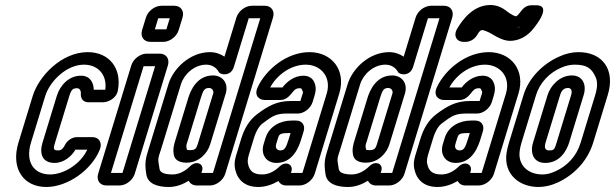

<svg xmlns="http://www.w3.org/2000/svg" viewBox="-20 -715 2454 766"><path d="M303.3 -413C253.3 -413 219 -373 206.5 -332L149.6 -146C136.8 -104 146.9 -65 197.9 -65C235.9 -65 266.4 -93 281.1 -118H328.1C303.6 -64 237.8 -19 179.8 -19C116.8 -19 79.5 -67 103.6 -146L160.5 -332C178.2 -390 244.7 -457 314.7 -457C372.7 -457 407.9 -415 400.1 -357H354.1C353.7 -385 339.3 -413 303.3 -413ZM288 -363C295 -363 303.1 -357 302.6 -342C301 -327 307.9 -307 332.9 -307H390.9C409.9 -307 444.1 -321 450.2 -354C467.1 -442 416 -507 330 -507C226 -507 135 -412 110.5 -332L53.6 -146C22.1 -43 73.5 31 164.5 31C249.5 31 345 -36 378.1 -118C389.6 -146 374.4 -168 348.4 -168H287.4C267.4 -168 247.1 -154 238.3 -135C231 -121 223.2 -115 213.2 -115C194.2 -115 191.1 -118 199.6 -146L256.5 -332C264.8 -359 272 -363 288 -363Z M422.6 -25 552.9 -451H598.9L468.6 -25ZM517.7 -22 649.8 -454C657.8 -480 643.2 -501 617.2 -501H565.2C539.2 -501 511.8 -480 503.8 -454L371.7 -22C363.8 4 378.4 25 404.4 25H456.4C482.4 25 509.8 4 517.7 -22ZM597.8 -598 611.3 -642H657.3L643.8 -598ZM692.9 -595 708.2 -645C716.1 -671 701.6 -692 675.6 -692H623.6C597.6 -692 570.1 -671 562.2 -645L546.9 -595C539 -569 553.5 -548 579.5 -548H631.5C657.5 -548 685 -569 692.9 -595Z M802.7 -457C824.7 -457 842.4 -446 852.2 -429C857.2 -416 900.7 -408 913 -448L972.3 -642H1018.3L829.6 -25H783.6L786.4 -34C794.6 -61 763.5 -77 737.6 -51C720.4 -34 695.8 -19 668.8 -19C628.8 -19 618.2 -30 616.5 -41C607.9 -88 611.1 -82 623.3 -122L701.9 -379C713.8 -418 754.7 -457 802.7 -457ZM765.4 25H817.4C843.4 25 870.8 4 878.7 -22L1069.2 -645C1077.1 -671 1062.6 -692 1036.6 -692H984.6C958.6 -692 931.1 -671 923.2 -645L875.5 -489C860.6 -499 841 -507 818 -507C738 -507 671.1 -442 651.9 -379L573.3 -122C562.3 -86 555.8 -68 563.8 -19C569.5 18 607.5 31 653.5 31C682.5 31 708.6 21 733.2 6C737.8 17 749.4 25 765.4 25ZM881.2 -344C892.3 -387 864.6 -414 829.6 -414C765.6 -414 740.2 -354 731.1 -324L678.8 -153C674.5 -139 668.4 -119 674 -95C679.3 -73 701.2 -66 724.2 -66C775.2 -66 808.1 -105 818.5 -139ZM830.9 -343 768.5 -139C763.6 -123 758.5 -116 739.5 -116C723.5 -116 725.4 -119 725.4 -119C721.3 -135 723.9 -137 728.8 -153L781.1 -324C790.8 -356 796.3 -364 814.3 -364C825.3 -364 833.2 -354 830.9 -343Z M1227.2 -308 1233.3 -328C1239.1 -347 1243.9 -366 1232.9 -389C1225.5 -404 1210.3 -413 1190.3 -413C1154.3 -413 1123.9 -389 1106.9 -366H1057.9C1083.9 -415 1139.7 -457 1199.7 -457C1260.7 -457 1303.4 -407 1283.3 -341L1186.6 -25H1140.6L1142.8 -32C1150.7 -58 1120.9 -75 1095.6 -51C1077.1 -33 1053.8 -19 1025.8 -19C992.8 -19 975.5 -31 969.6 -61C966.2 -76 969.9 -88 976.3 -109L992.8 -163C1002.6 -195 1015.4 -214 1029.5 -224C1067 -252 1081.1 -262 1124.1 -262H1168.1C1193.1 -262 1219.5 -283 1227.2 -308ZM1122.4 25H1174.4C1200.4 25 1227.8 4 1235.7 -22L1333.3 -341C1362.6 -437 1302 -507 1215 -507C1125 -507 1042.2 -439 1008.5 -368C992.4 -335 1012.6 -316 1036.6 -316H1097.6C1119.6 -316 1132.9 -330 1142.3 -341C1151.9 -353 1158 -363 1175 -363C1181 -363 1182.7 -362 1183.8 -359C1191.2 -344 1189.7 -349 1183.3 -328L1178.4 -312H1139.4C1082.4 -312 1046.7 -290 1006.5 -260C974.2 -236 954.5 -201 942.8 -163L926.3 -109C920.8 -91 911.5 -67 918.6 -38C928.5 5 959.5 31 1010.5 31C1039.5 31 1067.6 21 1090.9 7C1095.8 17 1106.4 25 1122.4 25ZM1161.5 -234H1143.5C1099.5 -234 1053.8 -212 1039.1 -164L1031.8 -140C1019.3 -99 1041.9 -65 1082.9 -65C1151.9 -65 1174 -134 1182.8 -163L1191.4 -191C1198.7 -215 1185.5 -234 1161.5 -234ZM1128.3 -184H1139.3L1132.8 -163C1120.9 -124 1115.2 -115 1098.2 -115C1085.2 -115 1077.2 -125 1081.8 -140L1089.1 -164C1093.4 -178 1096.3 -184 1128.3 -184Z M1517.7 -457C1539.7 -457 1557.4 -446 1567.2 -429C1572.2 -416 1615.7 -408 1628 -448L1687.3 -642H1733.3L1544.6 -25H1498.6L1501.4 -34C1509.6 -61 1478.5 -77 1452.6 -51C1435.4 -34 1410.8 -19 1383.8 -19C1343.8 -19 1333.2 -30 1331.5 -41C1322.9 -88 1326.1 -82 1338.3 -122L1416.9 -379C1428.8 -418 1469.7 -457 1517.7 -457ZM1480.4 25H1532.4C1558.4 25 1585.8 4 1593.7 -22L1784.2 -645C1792.1 -671 1777.6 -692 1751.6 -692H1699.6C1673.6 -692 1646.1 -671 1638.2 -645L1590.5 -489C1575.6 -499 1556 -507 1533 -507C1453 -507 1386.1 -442 1366.9 -379L1288.3 -122C1277.3 -86 1270.8 -68 1278.8 -19C1284.5 18 1322.5 31 1368.5 31C1397.5 31 1423.6 21 1448.2 6C1452.8 17 1464.4 25 1480.4 25ZM1596.2 -344C1607.3 -387 1579.6 -414 1544.6 -414C1480.6 -414 1455.2 -354 1446.1 -324L1393.8 -153C1389.5 -139 1383.4 -119 1389 -95C1394.3 -73 1416.2 -66 1439.2 -66C1490.2 -66 1523.1 -105 1533.5 -139ZM1545.9 -343 1483.5 -139C1478.6 -123 1473.5 -116 1454.5 -116C1438.5 -116 1440.4 -119 1440.4 -119C1436.3 -135 1438.9 -137 1443.8 -153L1496.1 -324C1505.8 -356 1511.3 -364 1529.3 -364C1540.3 -364 1548.2 -354 1545.9 -343Z M1942.2 -308 1948.3 -328C1954.1 -347 1958.9 -366 1947.9 -389C1940.5 -404 1925.3 -413 1905.3 -413C1869.3 -413 1838.9 -389 1821.9 -366H1772.9C1798.9 -415 1854.7 -457 1914.7 -457C1975.7 -457 2018.4 -407 1998.3 -341L1901.6 -25H1855.6L1857.8 -32C1865.7 -58 1835.9 -75 1810.6 -51C1792.1 -33 1768.8 -19 1740.8 -19C1707.8 -19 1690.5 -31 1684.6 -61C1681.2 -76 1684.9 -88 1691.3 -109L1707.8 -163C1717.6 -195 1730.4 -214 1744.5 -224C1782 -252 1796.1 -262 1839.1 -262H1883.1C1908.1 -262 1934.5 -283 1942.2 -308ZM1837.4 25H1889.4C1915.4 25 1942.8 4 1950.7 -22L2048.3 -341C2077.6 -437 2017 -507 1930 -507C1840 -507 1757.2 -439 1723.5 -368C1707.4 -335 1727.6 -316 1751.6 -316H1812.6C1834.6 -316 1847.9 -330 1857.3 -341C1866.9 -353 1873 -363 1890 -363C1896 -363 1897.7 -362 1898.8 -359C1906.2 -344 1904.7 -349 1898.3 -328L1893.4 -312H1854.4C1797.4 -312 1761.7 -290 1721.5 -260C1689.2 -236 1669.5 -201 1657.8 -163L1641.3 -109C1635.8 -91 1626.5 -67 1633.6 -38C1643.5 5 1674.5 31 1725.5 31C1754.5 31 1782.6 21 1805.9 7C1810.8 17 1821.4 25 1837.4 25ZM1876.5 -234H1858.5C1814.5 -234 1768.8 -212 1754.1 -164L1746.8 -140C1734.3 -99 1756.9 -65 1797.9 -65C1866.9 -65 1889 -134 1897.8 -163L1906.4 -191C1913.7 -215 1900.5 -234 1876.5 -234ZM1843.3 -184H1854.3L1847.8 -163C1835.9 -124 1830.2 -115 1813.2 -115C1800.2 -115 1792.2 -125 1796.8 -140L1804.1 -164C1808.4 -178 1811.3 -184 1843.3 -184ZM2043.4 -603C2048 -605 2053.9 -608 2057.5 -610C2052.6 -607 2048.7 -604 2043.4 -603ZM1927.9 -644C1925.9 -644 1922.2 -645 1921.2 -645C1924.2 -645 1924.9 -644 1927.9 -644ZM2037.7 -650C2035.7 -650 2021.3 -655 2003.5 -669C1982.7 -686 1960.5 -695 1936.5 -695C1869.5 -695 1826.4 -639 1803.1 -599C1787 -569 1804.5 -548 1828.5 -548H1838.5C1854.5 -548 1873.6 -558 1884.1 -576C1893.3 -593 1898.9 -595 1904.9 -595C1906.9 -595 1923.7 -591 1946.4 -577C1964 -566 1990.8 -552 2014.8 -552C2045.8 -552 2076 -566 2099.7 -591C2099.7 -591 2192.2 -694 2119.2 -694H2100.2C2080.2 -694 2067.5 -682 2059.1 -671C2047.6 -656 2042.7 -650 2037.7 -650Z M2118.7 -336C2133.7 -385 2171.9 -425 2219 -445C2237.5 -453 2254.7 -457 2272.7 -457C2320.7 -457 2340.4 -443 2356.4 -407C2364.2 -390 2364.2 -367 2354.7 -336L2296.6 -146C2279.5 -90 2242.2 -53 2196.8 -32C2177 -23 2160.8 -19 2143.8 -19C2086.8 -19 2046.1 -56 2053.2 -112C2054.6 -123 2056.7 -133 2060.6 -146ZM2288 -507C2262 -507 2236.2 -501 2210.5 -489C2146.9 -461 2089.8 -405 2068.7 -336L2010.6 -146C2006.1 -131 2002.8 -117 2000.8 -104C1989.1 -20 2051.5 31 2128.5 31C2153.5 31 2180.4 25 2207.3 12C2269.2 -17 2324 -72 2346.6 -146L2404.7 -336C2435.9 -438 2383 -507 2288 -507ZM2261.6 -414C2211.6 -414 2175.4 -371 2164.7 -336L2106.6 -146C2094.1 -105 2107.9 -65 2154.9 -65C2215.9 -65 2241.8 -117 2251.2 -148L2308.7 -336C2321 -376 2305.6 -414 2261.6 -414ZM2246.3 -364C2256.3 -364 2264.8 -356 2258.7 -336L2201.2 -148C2192.4 -119 2191.2 -115 2170.2 -115C2157.2 -115 2149.6 -123 2156.6 -146L2214.7 -336C2220.5 -355 2230.3 -364 2246.3 -364Z"/></svg>

Font: DIN Rundschrift
Style: EngKontKu
Weight: 400
Width: 3
Version: Version 1.027